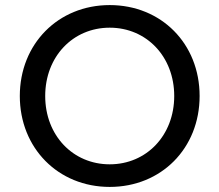

<svg xmlns="http://www.w3.org/2000/svg" viewBox="-20 -728 864 756"><path d="M412 8C615 8 766 -144 766 -350C766 -556 615 -708 412 -708C209 -708 58 -555 58 -350C58 -145 209 8 412 8ZM412 -81C267 -81 158 -195 158 -350C158 -505 267 -619 412 -619C557 -619 666 -505 666 -350C666 -195 557 -81 412 -81Z"/></svg>

Font: Chess Sans Medium
Style: Regular
Weight: 500
Designer: Wolf Bōese
Foundry: Wolf Bōese
Version: Version 7.223;Glyphs 3.3 (3306)